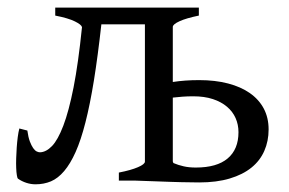

<svg xmlns="http://www.w3.org/2000/svg" viewBox="-20 -474 759 504"><path d="M433.6 -50.8Q433.6 -48.3 435.5 -45.9Q448.2 -40.5 462.2 -37.4Q476.1 -34.2 494.1 -34.2Q549.3 -34.2 577.6 -58.1Q606 -82 606 -127Q606 -147 598.4 -164.1Q590.8 -181.2 575.9 -193.8Q561 -206.5 538.8 -213.9Q516.6 -221.2 487.3 -221.2Q471.7 -221.2 458.7 -220.2Q445.8 -219.2 433.6 -217.8ZM685.1 -134.3Q685.1 -103.5 673.8 -77.9Q662.6 -52.2 639.9 -33.9Q617.2 -15.6 583 -5.4Q548.8 4.9 502.9 4.9Q494.1 4.9 481.9 4.6Q469.7 4.4 456.1 4.2Q442.4 3.9 428 3.4Q413.6 2.9 399.9 2.4Q367.7 1.5 332 0H292V-21Q324.2 -27.3 342.3 -35.2Q360.4 -43 360.4 -49.8V-410.2H246.1Q236.8 -326.7 226.6 -263.2Q216.3 -199.7 204.3 -152.8Q192.4 -106 178.5 -75Q164.6 -43.9 148.4 -24.9Q132.3 -5.9 113.8 2Q95.2 9.8 73.2 9.8Q61 9.8 49.1 5.9Q37.1 2 27.3 -4.9Q25.4 -6.3 24.2 -14.2Q22.9 -22 22.5 -33.4Q22 -44.9 22.5 -58.8Q22.9 -72.8 23.9 -86.9Q24.9 -101.1 26.6 -114.3Q28.3 -127.4 30.8 -136.7L51.8 -131.3Q54.2 -113.8 58.3 -102.8Q62.5 -91.8 67.1 -85.2Q71.8 -78.6 76.4 -76.4Q81.1 -74.2 85 -74.2Q101.1 -74.7 116.5 -90.6Q131.8 -106.4 146.2 -144Q160.6 -181.6 173.1 -244.6Q185.5 -307.6 195.3 -403.3H194.8Q193.8 -409.2 176.8 -417.7Q159.7 -426.3 125 -433.1V-454.1H502V-433.1Q468.8 -426.3 451.2 -418.2Q433.6 -410.2 433.6 -403.3V-258.8Q449.2 -261.2 466.8 -262.5Q484.4 -263.7 502.9 -263.7Q544.9 -263.7 578.6 -254.9Q612.3 -246.1 636 -229.5Q659.7 -212.9 672.4 -189Q685.1 -165 685.1 -134.3Z"/></svg>

Font: Gentium Plus Cyr
Style: Regular
Weight: 400
Designer: J. Victor Gaultney, Annie Olsen, Iska Routamaa, Becca Hirsbrunner
Foundry: SIL International
Version: Version 5.000